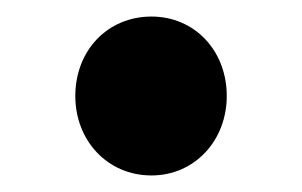

<svg xmlns="http://www.w3.org/2000/svg" viewBox="-20 -198 365 232"><path d="M163 14C215 14 254 -28 254 -82C254 -137 215 -178 163 -178C110 -178 71 -137 71 -82C71 -28 110 14 163 14Z"/></svg>

Font: Noto Sans CJK SC
Style: Bold
Weight: 700
Designer: Ryoko NISHIZUKA 西塚涼子 (kana, bopomofo & ideographs); Paul D. Hunt (Latin, Greek & Cyrillic); Sandoll Communications 산돌커뮤니
Foundry: Adobe
Version: Version 2.004;hotconv 1.0.118;makeotfexe 2.5.65603